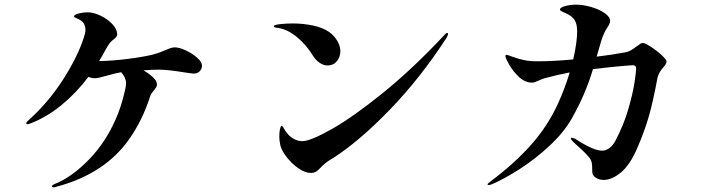

<svg xmlns="http://www.w3.org/2000/svg" viewBox="-20 -780 3040 827"><path d="M850 -497Q850 -484 840.5 -473.5Q831 -463 813 -463Q812 -463 782 -467Q704 -480 664 -480Q634 -480 598 -477Q619 -465 631 -454Q656 -435 656 -416Q656 -409 652 -403Q648 -397 643 -391Q630 -376 627 -366Q594 -262 536 -180Q431 -31 224 24Q216 27 210 27Q204 27 204 22Q204 17 219 11Q284 -15 352.5 -82Q421 -149 465 -238Q492 -292 507.5 -348Q523 -404 523 -421Q523 -445 502 -469Q482 -466 440 -454Q403 -443 388 -443Q375 -443 361 -449Q308 -379 245 -327.5Q182 -276 113 -249Q102 -245 98 -245Q93 -245 93 -249Q93 -254 106 -265Q191 -342 253 -439.5Q315 -537 341 -618Q348 -638 348 -651Q348 -685 317 -698Q314 -700 306.5 -703Q299 -706 299 -710Q299 -717 319.5 -722Q340 -727 357 -727Q382 -727 412 -713Q442 -699 463 -677Q484 -655 485 -632Q485 -626 480 -620Q475 -614 464 -606Q451 -596 433 -563Q425 -547 407 -517H411Q464 -518 528.5 -526Q593 -534 639 -545Q666 -552 692 -564Q703 -569 713.5 -572.5Q724 -576 733 -576Q752 -576 780 -563Q808 -550 829 -531.5Q850 -513 850 -497Z M1328 -540Q1301 -585 1260 -619.5Q1219 -654 1176 -660Q1159 -661 1159 -667Q1159 -673 1186.5 -676Q1214 -679 1241 -679Q1286 -679 1328.5 -670Q1371 -661 1398 -642Q1419 -627 1432.5 -604.5Q1446 -582 1446 -560Q1446 -535 1431 -516.5Q1416 -498 1391 -498Q1374 -498 1357.5 -509Q1341 -520 1328 -540ZM1183 -191Q1183 -211 1186 -224.5Q1189 -238 1193 -238Q1197 -238 1203.5 -225.5Q1210 -213 1222 -200Q1232 -189 1248 -180.5Q1264 -172 1282 -172Q1317 -172 1409 -224Q1501 -276 1629 -379.5Q1757 -483 1892 -627Q1901 -638 1906 -638Q1910 -638 1910 -634Q1910 -630 1906.5 -623.5Q1903 -617 1902 -615Q1790 -443 1660 -308.5Q1530 -174 1419 -102Q1417 -101 1401 -91Q1390 -84 1380 -76Q1370 -68 1358 -55Q1341 -35 1320 -35Q1295 -35 1267 -54Q1239 -73 1217 -100.5Q1195 -128 1188 -152Q1183 -174 1183 -191Z M2851 -515Q2851 -507 2842 -496Q2833 -485 2829 -480Q2816 -462 2812 -445Q2793 -342 2774.5 -278Q2756 -214 2726 -145Q2695 -71 2655.5 -38Q2616 -5 2580 -5Q2562 -5 2546.5 -14.5Q2531 -24 2531 -41Q2531 -68 2529 -78.5Q2527 -89 2520 -99Q2503 -121 2464 -155L2448 -170Q2439 -179 2439 -183Q2439 -187 2443 -187Q2445 -187 2456 -183Q2462 -179 2485 -165Q2508 -151 2532 -141Q2556 -131 2575 -131Q2589 -131 2604.5 -142Q2620 -153 2632 -176Q2667 -243 2686.5 -310.5Q2706 -378 2713 -424.5Q2720 -471 2720 -486Q2720 -499 2705 -499Q2684 -498 2636.5 -493.5Q2589 -489 2534 -482Q2502 -374 2443 -270Q2409 -210 2348 -153Q2287 -96 2219.5 -52.5Q2152 -9 2098 14Q2089 17 2084 17Q2080 17 2080 14Q2080 11 2092 2Q2193 -73 2266 -154.5Q2339 -236 2384 -335Q2413 -399 2434 -468Q2381 -458 2326 -443Q2316 -440 2293 -430Q2280 -424 2273 -424Q2242 -424 2216 -448Q2190 -472 2173.5 -501Q2157 -530 2157 -538Q2157 -544 2162 -544Q2165 -544 2186 -536Q2214 -526 2238 -521Q2262 -516 2293 -516Q2363 -516 2449 -524Q2466 -599 2466 -645Q2466 -675 2455.5 -693Q2445 -711 2415 -724Q2410 -726 2403.5 -729Q2397 -732 2394.5 -734Q2392 -736 2392 -739Q2392 -748 2415 -754Q2438 -760 2460 -760Q2491 -760 2526 -750Q2561 -740 2584.5 -723.5Q2608 -707 2608 -690Q2608 -680 2597 -663Q2582 -642 2570 -605L2550 -536Q2617 -544 2670 -554Q2687 -557 2698.5 -564Q2710 -571 2725 -582Q2731 -587 2737.5 -591Q2744 -595 2749 -595Q2758 -595 2783.5 -578.5Q2809 -562 2830 -542.5Q2851 -523 2851 -515Z"/></svg>

Font: Shippori Mincho
Style: Bold
Weight: 700
Designer: FONTDASU
Foundry: FONTDASU / Google Inc. / but / Adobe
Version: Version 3.110; ttfautohint (v1.8.3)